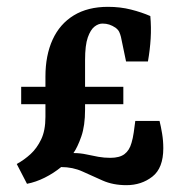

<svg xmlns="http://www.w3.org/2000/svg" viewBox="-20 -532 540 562"><path d="M458 -98Q458 -40 426 -15Q394 10 350 10Q311 10 280.5 -3.5Q250 -17 221.5 -30Q193 -43 159 -43Q137 -25 111 -12Q85 1 59 6L29 -52Q51 -64 69.5 -81Q88 -98 100.5 -124Q113 -150 113 -190V-308Q113 -370 134 -416Q155 -462 196 -487Q237 -512 296 -512Q332 -512 363.5 -504Q395 -496 420 -485Q423 -452 421 -419Q419 -386 413 -352H349L334 -424Q332 -432 329 -438.5Q326 -445 318 -451Q309 -457 300 -460Q291 -463 280 -463Q268 -463 256.5 -454Q245 -445 237 -422.5Q229 -400 229 -356V-211Q229 -164 218 -132.5Q207 -101 195 -84Q215 -84 233 -80Q251 -76 268 -73Q285 -70 303 -70Q330 -70 344.5 -81Q359 -92 365 -114Q369 -127 371.5 -144.5Q374 -162 376 -178H447Q451 -162 454.5 -141Q458 -120 458 -98ZM42 -227V-278H341V-227Z"/></svg>

Font: Yrsa SemiBold
Style: Regular
Weight: 600
Version: Version 2.004